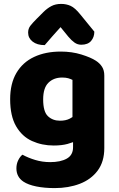

<svg xmlns="http://www.w3.org/2000/svg" viewBox="-20 -765 607 983"><path d="M255 -20Q195 -20 144 -43Q93 -66 62.5 -118.5Q32 -171 32 -257Q32 -337 64 -391.5Q96 -446 154.5 -473.5Q213 -501 291 -501Q348 -501 396.5 -486Q445 -471 471 -454Q491 -441 502.5 -423Q514 -405 514 -378V-63H351V-356Q341 -361 329 -364.5Q317 -368 298 -368Q255 -368 228 -341.5Q201 -315 201 -256Q201 -193 225.5 -170Q250 -147 287 -147Q317 -147 337 -157.5Q357 -168 373 -181L378 -48Q355 -36 325.5 -28Q296 -20 255 -20ZM354 -11V-101H514V-7Q514 63 480 108.5Q446 154 388.5 176Q331 198 260 198Q207 198 165.5 189.5Q124 181 100 165Q64 141 64 97Q64 74 73.5 55Q83 36 95 27Q124 43 160.5 54Q197 65 237 65Q290 65 322 47Q354 29 354 -11ZM330 -577 290 -626Q264 -597 247.5 -578.5Q231 -560 209 -534Q170 -534 147 -552Q124 -570 124 -598Q124 -618 135 -632.5Q146 -647 168 -669L202 -703Q221 -722 242.5 -733.5Q264 -745 293 -745Q319 -745 341.5 -735Q364 -725 392 -690L463 -603Q463 -575 446.5 -555.5Q430 -536 396 -536Q377 -536 361.5 -547Q346 -558 330 -577Z"/></svg>

Font: Baloo Tamma 2 ExtraBold
Style: Regular
Weight: 800
Designer: Divya Kowshik, Shuchita Grover and Ek Type
Foundry: Ek Type
Version: Version 1.700